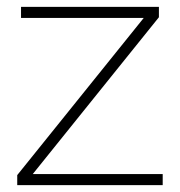

<svg xmlns="http://www.w3.org/2000/svg" viewBox="-20 -537 522 557"><path d="M30 0V-29L397 -485H41V-517H441V-487L75 -32H452V0Z"/></svg>

Font: Mona Sans ExtraLight
Style: Regular
Weight: 200
Designer: Deni Anggara
Foundry: GitHub
Version: Version 2.000